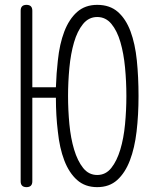

<svg xmlns="http://www.w3.org/2000/svg" viewBox="-20 -760 640 790"><path d="M113 -716V-401H210Q212 -459 218 -511Q225 -579 244.5 -630Q264 -681 297 -710.5Q330 -740 380 -740Q432 -740 465 -711Q498 -682 517 -631Q536 -580 543 -511.5Q550 -443 550 -365Q550 -287 542 -219Q534 -151 514.5 -100Q495 -49 462.5 -19.5Q430 10 380 10Q330 10 297 -19.5Q264 -49 244.5 -100Q225 -151 218 -219Q210 -284 210 -358H113V-14Q113 -2 107 4Q101 10 89 10Q77 10 71 4Q65 -2 65 -14V-716Q65 -728 71 -734Q77 -740 89 -740Q101 -740 107 -734Q113 -728 113 -716ZM380 -40Q415 -40 438 -69Q461 -98 475 -144.5Q489 -191 494.5 -249Q500 -307 500 -365Q500 -424 494.5 -482Q489 -540 475.5 -586.5Q462 -633 438.5 -661.5Q415 -690 380 -690Q345 -690 321.5 -661Q298 -632 284.5 -585.5Q271 -539 265.5 -481Q260 -423 260 -365Q260 -307 265.5 -249Q271 -191 285 -144.5Q299 -98 322 -69Q345 -40 380 -40Z"/></svg>

Font: Maple Mono Thin
Style: Regular
Weight: 250
Monospace: yes
Designer: subframe7536
Version: Version 7.000